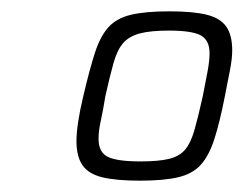

<svg xmlns="http://www.w3.org/2000/svg" viewBox="-20 -716 430 339"><path d="M227 -397Q185 -397 160.5 -403Q136 -409 125.5 -424.5Q115 -440 115 -467Q115 -481 118 -501Q121 -521 127 -546Q138 -593 147.5 -622.5Q157 -652 171.5 -668Q186 -684 211.5 -690Q237 -696 279 -696Q321 -696 345 -690Q369 -684 379.5 -669Q390 -654 390 -627Q390 -612 386 -592Q382 -572 377 -546Q368 -500 358.5 -470.5Q349 -441 334.5 -425Q320 -409 294.5 -403Q269 -397 227 -397ZM228 -431Q260 -431 278.5 -435.5Q297 -440 307 -452Q317 -464 323.5 -487Q330 -510 338 -546Q343 -571 346.5 -590Q350 -609 350 -622Q350 -645 334.5 -653.5Q319 -662 278 -662Q246 -662 227 -657Q208 -652 197.5 -640Q187 -628 180.5 -605Q174 -582 166 -546Q162 -521 158 -503Q154 -485 154 -471Q154 -447 170.5 -439Q187 -431 228 -431Z"/></svg>

Font: Saira Thin ExtraLight
Style: Italic
Weight: 250
Italic angle: -12°
Version: Version 1.101